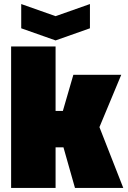

<svg xmlns="http://www.w3.org/2000/svg" viewBox="-20 -930 635 950"><path d="M35 0V-700H255V-381H291L343 -560H580L472 -301L590 0H351L294 -201H255V0ZM425 -910V-790L255 -730L85 -790V-910L255 -850Z"/></svg>

Font: Tektur SemiCondensed Black
Style: Regular
Weight: 900
Width: 4
Designer: Adam Jagosz
Foundry: Adam Jagosz
Version: Version 1.005;gftools[0.9.30]